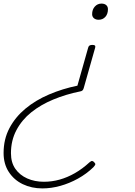

<svg xmlns="http://www.w3.org/2000/svg" viewBox="-172 -535 753 1069"><path d="M342 -285Q353 -285 356.5 -281.5Q360 -278 358 -270L294 -44Q291 -34 286 -30.5Q281 -27 274 -26Q195 -10 125 19Q55 48 2.5 90Q-50 132 -80.5 189.5Q-111 247 -111 318Q-111 370 -86.5 405Q-62 440 -20.5 458.5Q21 477 72 477Q117 477 160 465Q203 453 245 429Q287 405 326 369Q336 360 342 361.5Q348 363 353 369Q360 376 358.5 381Q357 386 348 396Q310 433 262 459.5Q214 486 163.5 500Q113 514 64 514Q4 514 -45 490.5Q-94 467 -123 422.5Q-152 378 -152 317Q-152 240 -119.5 178.5Q-87 117 -30.5 70Q26 23 101 -9Q176 -41 259 -58L319 -270Q321 -278 326.5 -281.5Q332 -285 342 -285ZM393 -515Q410 -515 419.5 -506.5Q429 -498 429 -484Q429 -457 414.5 -441Q400 -425 377 -425Q361 -425 351 -433.5Q341 -442 341 -456Q341 -482 356 -498.5Q371 -515 393 -515Z"/></svg>

Font: Playwrite AU QLD Thin
Style: Regular
Weight: 250
Designer: Veronika Burian, José Scaglione
Foundry: TypeTogether
Version: Version 1.002